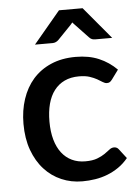

<svg xmlns="http://www.w3.org/2000/svg" viewBox="-52 -761 585 810"><g transform="rotate(-5 240.0 -356.0)"><path d="M426 -410 454.5 -449C432.5 -471 407.4 -488 379.2 -500C351.1 -512 318.5 -518 281.5 -518C241.8 -518 206.8 -511.4 176.5 -498.2C146.2 -485.1 120.8 -466.8 100.2 -443.5C79.8 -420.2 64.2 -392.4 53.5 -360.2C42.8 -328.1 37.5 -293.2 37.5 -255.5C37.5 -213.8 43.4 -176.8 55.2 -144.3C67.1 -111.8 83.2 -84.3 103.8 -61.8C124.2 -39.3 148.2 -22.1 175.8 -10.3C203.2 1.6 232.8 7.5 264.5 7.5C282.8 7.5 301 6.1 319 3.2C337 0.4 354.3 -4.3 371 -10.8C387.7 -17.3 403.5 -25.7 418.5 -36C433.5 -46.3 447.2 -59 459.5 -74L429 -113.5C424.3 -120.2 417.7 -123.5 409 -123.5C402 -123.5 395.4 -121 389.3 -116C383.1 -111 375.7 -105.5 367 -99.5C358.3 -93.5 347.5 -88 334.5 -83C321.5 -78 304.7 -75.5 284 -75.5C263 -75.5 244.1 -79.5 227.3 -87.5C210.4 -95.5 196.1 -107.2 184.3 -122.5C172.4 -137.8 163.3 -156.7 157 -179C150.7 -201.3 147.5 -226.8 147.5 -255.5C147.5 -283.2 150.4 -308.1 156.2 -330.3C162.1 -352.4 170.9 -371.3 182.8 -386.8C194.6 -402.3 209.3 -414.2 226.8 -422.5C244.3 -430.8 264.7 -435 288 -435C306 -435 321 -433 333 -429C345 -425 355.3 -420.6 363.8 -415.8C372.3 -410.9 379.6 -406.5 385.8 -402.5C391.9 -398.5 397.8 -396.5 403.5 -396.5C409.2 -396.5 413.5 -397.7 416.5 -400C419.5 -402.3 422.7 -405.7 426 -410ZM442 -584.5 328.5 -720H228.5L115 -584.5H189.5C194.2 -584.5 198.7 -585.4 203 -587.3C207.3 -589.1 211.3 -591.8 215 -595.5L271 -653.5C274 -656.5 277 -660 280 -664C281.7 -662 283.2 -660.2 284.8 -658.5C286.2 -656.8 287.8 -655.2 289.5 -653.5L344.5 -595.5C348.8 -590.8 353.1 -587.8 357.2 -586.5C361.4 -585.2 365.7 -584.5 370 -584.5Z"/></g></svg>

Font: Lato Semibold
Style: Regular
Weight: 600
Designer: Lukasz Dziedzic
Foundry: tyPoland Lukasz Dziedzic
Version: Version 2.006; 2014-01-15